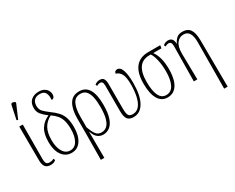

<svg xmlns="http://www.w3.org/2000/svg" viewBox="-131 -1352 2617 2137"><g transform="rotate(-30 1177.5 -283.5)"><path d="M152 10Q107 10 84.5 -16Q62 -42 62 -105L60 -536H105L103 -101Q102 -64 111.5 -42.5Q121 -21 156 -21Q169 -21 182 -24Q195 -27 210 -36L219 -14Q195 10 152 10ZM86 -605 69 -613 105 -785Q109 -807 127.5 -805.5Q146 -804 161 -792V-780Z M422 10Q345 10 300 -53Q255 -116 255 -222Q255 -331 294.5 -391.5Q334 -452 404 -482Q357 -517 329.5 -550.5Q302 -584 302 -634Q302 -698 340 -731.5Q378 -765 438 -765Q483 -765 510 -748.5Q537 -732 549 -709Q561 -686 561 -665Q561 -612 520 -612Q526 -665 508.5 -700.5Q491 -736 437 -736Q390 -736 365 -711Q340 -686 340 -638Q340 -593 365.5 -566Q391 -539 438 -504Q490 -467 522.5 -430.5Q555 -394 570 -346Q585 -298 585 -228Q585 -119 542 -54.5Q499 10 422 10ZM421 -21Q480 -21 512 -77Q544 -133 544 -225Q544 -289 531.5 -333Q519 -377 492.5 -409Q466 -441 425 -469Q360 -435 327.5 -377.5Q295 -320 295 -222Q295 -134 328.5 -77.5Q362 -21 421 -21Z M661 239 664 -96V-294Q664 -407 704 -475Q744 -543 832 -543Q993 -543 993 -278Q993 -172 971 -109Q949 -46 911.5 -18Q874 10 827 10Q789 10 757.5 -13.5Q726 -37 706 -97H704L706 239ZM824 -21Q861 -21 890 -45Q919 -69 935.5 -124.5Q952 -180 952 -276Q952 -348 940.5 -401Q929 -454 902.5 -483Q876 -512 830 -512Q761 -512 732.5 -452.5Q704 -393 704 -293V-155Q728 -88 752.5 -54.5Q777 -21 824 -21Z M1218 10Q1164 10 1140.5 -20Q1117 -50 1117 -127V-451Q1117 -481 1108.5 -494.5Q1100 -508 1082 -508Q1073 -508 1062.5 -505.5Q1052 -503 1037 -494L1028 -515Q1056 -539 1092 -539Q1132 -539 1145 -513.5Q1158 -488 1158 -451V-132Q1158 -70 1171.5 -46.5Q1185 -23 1224 -23Q1276 -23 1308.5 -62Q1341 -101 1356 -168.5Q1371 -236 1371 -322Q1371 -415 1347.5 -457Q1324 -499 1283 -509Q1285 -528 1296.5 -536Q1308 -544 1320 -544Q1362 -544 1382 -485Q1402 -426 1402 -324Q1402 -162 1353 -76Q1304 10 1218 10Z M1654 10Q1577 10 1536.5 -59.5Q1496 -129 1496 -257Q1496 -396 1552.5 -466Q1609 -536 1719 -536H1871L1866 -499H1760Q1788 -462 1805.5 -402.5Q1823 -343 1823 -255Q1823 -176 1805 -116.5Q1787 -57 1749.5 -23.5Q1712 10 1654 10ZM1654 -21Q1718 -21 1750 -82.5Q1782 -144 1782 -253Q1782 -335 1766.5 -401.5Q1751 -468 1728 -499H1710Q1624 -499 1580 -439Q1536 -379 1536 -256Q1536 -142 1565 -81.5Q1594 -21 1654 -21Z M2246 239 2250 -360Q2250 -429 2227.5 -469.5Q2205 -510 2153 -510Q2102 -510 2067.5 -466.5Q2033 -423 2034 -330L2039 0H1994L1999 -451Q1999 -481 1989.5 -494.5Q1980 -508 1961 -508Q1952 -508 1941 -505Q1930 -502 1916 -493L1907 -515Q1936 -539 1971 -539Q2006 -539 2022 -518Q2038 -497 2038 -458H2040Q2059 -498 2085.5 -520.5Q2112 -543 2158 -543Q2225 -543 2255.5 -499Q2286 -455 2287 -360L2291 239Z"/></g></svg>

Font: Noto Serif ExtraCondensed ExtraLight
Style: Regular
Weight: 200
Width: 2
Designer: Monotype Design Team
Foundry: Monotype Imaging Inc.
Version: Version 2.015